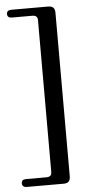

<svg xmlns="http://www.w3.org/2000/svg" viewBox="-59 -774 448 936"><g transform="rotate(-5 165.0 -306.5)"><path d="M158.5 65.5V-677.5Q158.5 -690 152 -695.8Q145.5 -701.5 132 -701.5H33.5Q10.5 -701.5 10.5 -721Q10.5 -729.5 16.2 -734.5Q22 -739.5 33.5 -739.5H213.5Q231 -739.5 238.8 -731.2Q246.5 -723 246.5 -705.5V93.5Q246.5 111 238.8 119.2Q231 127.5 213.5 127.5H33.5Q22 127.5 16.2 122.2Q10.5 117 10.5 108.5Q10.5 89 33.5 89H132Q145.5 89 152 83.5Q158.5 78 158.5 65.5Z"/></g></svg>

Font: Fraunces
Style: Regular
Weight: 400
Version: Version 1.000;[b76b70a41]